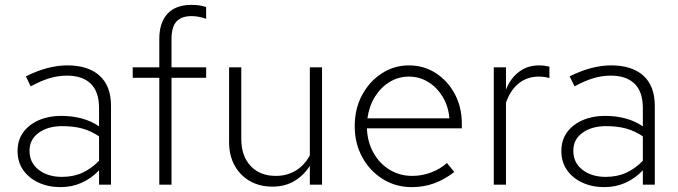

<svg xmlns="http://www.w3.org/2000/svg" viewBox="-20 -757 2781 787"><path d="M228 10Q178 10 138 -8.5Q98 -27 75 -60Q52 -93 52 -138Q52 -183 75.5 -215Q99 -247 139.5 -264.5Q180 -282 230 -282Q324 -282 386 -239V-314Q386 -381 352 -414Q318 -447 254 -447Q219 -447 183.5 -436.5Q148 -426 106 -403L86 -444Q176 -489 256 -489Q341 -489 388 -447Q435 -405 435 -323V0H386V-59Q355 -26 315 -8Q275 10 228 10ZM101 -139Q101 -90 138.5 -61Q176 -32 234 -32Q281 -32 318 -49Q355 -66 386 -98V-198Q354 -220 318 -230Q282 -240 235 -240Q177 -240 139 -213Q101 -186 101 -139Z M633 0V-438H524V-481H633V-598Q633 -664 666.5 -700.5Q700 -737 764 -737Q782 -737 796.5 -735Q811 -733 825 -728V-680Q793 -691 766 -691Q723 -691 703 -668.5Q683 -646 683 -597V-481H825V-438H683V0Z M1097 8Q1044 8 1004 -15Q964 -38 941.5 -79Q919 -120 919 -174V-481H969V-188Q969 -118 1007 -77Q1045 -36 1111 -36Q1155 -36 1191 -57Q1227 -78 1250 -120V-481H1300V0H1250V-77Q1223 -36 1185 -14Q1147 8 1097 8Z M1668 10Q1602 10 1549 -23Q1496 -56 1465 -112.5Q1434 -169 1434 -240Q1434 -311 1464 -367Q1494 -423 1544.5 -456Q1595 -489 1656 -489Q1717 -489 1766 -457.5Q1815 -426 1844 -372Q1873 -318 1873 -250V-231H1484Q1486 -175 1511 -130.5Q1536 -86 1577.5 -61Q1619 -36 1670 -36Q1710 -36 1748 -50.5Q1786 -65 1812 -89L1842 -52Q1802 -21 1759.5 -5.5Q1717 10 1668 10ZM1486 -272H1822Q1818 -321 1795 -359.5Q1772 -398 1736 -420.5Q1700 -443 1656 -443Q1613 -443 1577 -421Q1541 -399 1517 -360.5Q1493 -322 1486 -272Z M2004 0V-481H2054V-390Q2073 -437 2108 -463Q2143 -489 2189 -489Q2210 -489 2232 -484V-437Q2223 -440 2211 -441.5Q2199 -443 2188 -443Q2141 -443 2106.5 -415.5Q2072 -388 2054 -336V0Z M2457 10Q2407 10 2367 -8.5Q2327 -27 2304 -60Q2281 -93 2281 -138Q2281 -183 2304.5 -215Q2328 -247 2368.5 -264.5Q2409 -282 2459 -282Q2553 -282 2615 -239V-314Q2615 -381 2581 -414Q2547 -447 2483 -447Q2448 -447 2412.5 -436.5Q2377 -426 2335 -403L2315 -444Q2405 -489 2485 -489Q2570 -489 2617 -447Q2664 -405 2664 -323V0H2615V-59Q2584 -26 2544 -8Q2504 10 2457 10ZM2330 -139Q2330 -90 2367.5 -61Q2405 -32 2463 -32Q2510 -32 2547 -49Q2584 -66 2615 -98V-198Q2583 -220 2547 -230Q2511 -240 2464 -240Q2406 -240 2368 -213Q2330 -186 2330 -139Z"/></svg>

Font: Red Hat Text Light
Style: Regular
Weight: 300
Designer: Pentagram, MCKL
Foundry: Pentagram, MCKL
Version: Version 1.023; ttfautohint (v1.8.3)